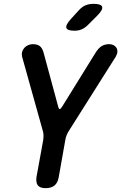

<svg xmlns="http://www.w3.org/2000/svg" viewBox="-20 -970 640 1000"><path d="M218 10Q189 10 177.5 -4Q166 -18 170 -48L205 -240Q207 -254 206.5 -267Q206 -280 202 -292L95 -675Q92 -689 95.5 -700.5Q99 -712 107 -721Q115 -730 127 -735Q139 -740 151 -740Q173 -740 186.5 -730.5Q200 -721 207 -696L283 -415Q286 -402 291 -402Q296 -402 304 -415L478 -696Q494 -721 510.5 -730.5Q527 -740 549 -740Q561 -740 571 -735Q581 -730 586.5 -721Q592 -712 591.5 -700.5Q591 -689 583 -675L341 -292Q333 -280 327.5 -267Q322 -254 320 -240L286 -48Q281 -18 264 -4Q247 10 218 10ZM369 -810Q330 -810 325.5 -825Q321 -840 350 -872L392 -918Q409 -936 427 -943Q445 -950 467 -950Q507 -950 512 -934.5Q517 -919 486 -888L438 -840Q423 -825 406 -817.5Q389 -810 369 -810Z"/></svg>

Font: Maple Mono SemiBold
Style: Italic
Weight: 600
Italic angle: -10°
Monospace: yes
Designer: subframe7536
Version: Version 7.000